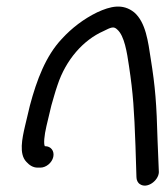

<svg xmlns="http://www.w3.org/2000/svg" viewBox="-20 -563 517 591"><path d="M61 -65C70 -55 81 -47 96 -47H104C122 -47 140 -62 144 -80C148 -98 137 -113 119 -113H118C114 -120 116 -145 123 -175L138 -238C144 -258 149 -278 157 -301C183 -380 237 -440 298 -467C322 -479 330 -483 341 -472C363 -453 371 -401 377 -360C390 -274 393 -224 397 -114L400 -18C400 -9 404 0 411 4C433 19 468 -7 469 -33L465 -131C462 -243 458 -295 444 -382C436 -434 429 -494 393 -525C358 -553 320 -544 279 -525C238 -505 201 -477 170 -443C121 -391 93 -317 72 -238L57 -175C48 -136 38 -89 61 -65Z"/></svg>

Font: Stray Cat
Style: ExBdObl
Weight: 800
Version: Version 1.0